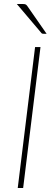

<svg xmlns="http://www.w3.org/2000/svg" viewBox="-20 -938 278 958"><path d="M95.5 0H68.5L155 -703H182ZM93.5 -918Q102.5 -918 107 -916.2Q111.5 -914.5 115.5 -909L212.5 -769.5H197Q193.5 -769.5 190.8 -770.2Q188 -771 186 -774L64 -918Z"/></svg>

Font: Lato ExtraLight
Style: Italic
Weight: 275
Italic angle: -7°
Designer: Lukasz Dziedzic with Adam Twardoch and Botio Nikoltchev
Foundry: tyPoland Lukasz Dziedzic
Version: Version 2.015; 2015-08-06; http://www.latofonts.com/